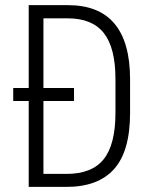

<svg xmlns="http://www.w3.org/2000/svg" viewBox="-20 -731 592 751"><path d="M269.5 -335.9H149.9V-50.8H240.2Q339.8 -50.8 385.7 -108.4Q431.6 -166 431.6 -289.6V-421.4Q431.6 -543.9 386.2 -601.6Q340.8 -659.2 245.6 -659.2H149.9V-386.7H269.5ZM245.6 -710.9Q488.8 -710.9 488.8 -420.4V-289.6Q488.8 -139.6 426.3 -69.8Q363.8 0 240.2 0H92.3V-335.9H31.7V-386.7H92.3V-710.9Z"/></svg>

Font: RobotoCondensed-Light
Style: Light
Weight: 300
Designer: Google
Version: Version 1.200311; 2013